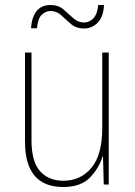

<svg xmlns="http://www.w3.org/2000/svg" viewBox="-20 -738 540 768"><path d="M128 -625Q131 -664 147 -679Q163 -694 182 -694Q207 -694 225.5 -676.5Q244 -659 264.5 -641.5Q285 -624 316 -624Q348 -624 371 -647.5Q394 -671 396 -718H373Q369 -680 353 -664Q337 -648 316 -648Q292 -648 273 -665.5Q254 -683 233.5 -700.5Q213 -718 183 -718Q111 -718 104 -625ZM390 -112H392L395 0H415V-528H389V-227Q389 -118 345.5 -66.5Q302 -15 234 -15Q174 -15 140 -53.5Q106 -92 106 -177V-528H80V-171Q80 10 233 10Q304 10 340.5 -28.5Q377 -67 390 -112Z"/></svg>

Font: Noto Sans Mono UI Condensed Thin
Style: Regular
Weight: 250
Width: 3
Designer: Monotype Design team
Foundry: Monotype Imaging Inc.
Version: 1.000